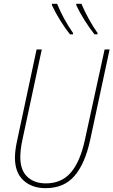

<svg xmlns="http://www.w3.org/2000/svg" viewBox="-20 -972 592 1002"><path d="M361 -793V-800Q312 -870 278 -952H251V-945Q268 -908 294 -866Q320 -824 345 -793ZM489 -793V-800Q466 -832 443.5 -873Q421 -914 405 -952H378V-945Q395 -908 421.5 -866Q448 -824 473 -793ZM450 -239 552 -714H526L423 -242Q399 -130 350.5 -72.5Q302 -15 219 -15Q159 -15 122.5 -49.5Q86 -84 86 -151Q86 -188 95 -233L198 -714H171L68 -232Q58 -184 58 -149Q58 -71 102.5 -30.5Q147 10 218 10Q313 10 368 -53Q423 -116 450 -239Z"/></svg>

Font: Noto Sans Display SemiCondensed Thin
Style: Italic
Weight: 250
Width: 4
Designer: Monotype Design team
Foundry: Monotype Imaging Inc.
Version: 1.000